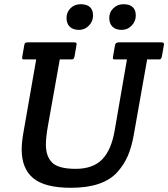

<svg xmlns="http://www.w3.org/2000/svg" viewBox="-20 -880 799 912"><path d="M745 -679Q759 -679 759 -671Q759 -668 758 -664L749 -612Q747 -603 743.5 -600Q740 -597 730 -598H679L615 -237Q605 -182 587.5 -140.5Q570 -99 537 -62Q470 12 317 12Q193 12 138 -33.5Q83 -79 83 -170Q83 -203 91 -249L152 -598H99Q89 -597 86.5 -600Q84 -603 86 -612L95 -664Q96 -673 100 -676Q104 -679 114 -679H330Q340 -679 342.5 -676Q345 -673 343 -664L334 -612Q332 -603 328.5 -600Q325 -597 315 -598H264L208 -284Q198 -229 198 -193Q198 -137 228 -107.5Q258 -78 339.5 -78Q421 -78 465 -122.5Q509 -167 525 -262L583 -598H530Q520 -597 517.5 -600Q515 -603 517 -612L526 -664Q528 -679 545 -679ZM625 -806Q625 -779 605.5 -758.5Q586 -738 558 -738Q530 -738 514.5 -753Q499 -768 499 -795Q499 -822 518.5 -841Q538 -860 566.5 -860Q595 -860 610 -846.5Q625 -833 625 -806ZM422 -806Q422 -779 402.5 -758.5Q383 -738 355 -738Q327 -738 311.5 -753Q296 -768 296 -795Q296 -822 315 -841Q334 -860 363 -860Q392 -860 407 -846.5Q422 -833 422 -806Z"/></svg>

Font: Crete Round
Style: Italic
Weight: 400
Designer: Veronika Burian
Foundry: TypeTogether
Version: Version 1.001; ttfautohint (v1.6)